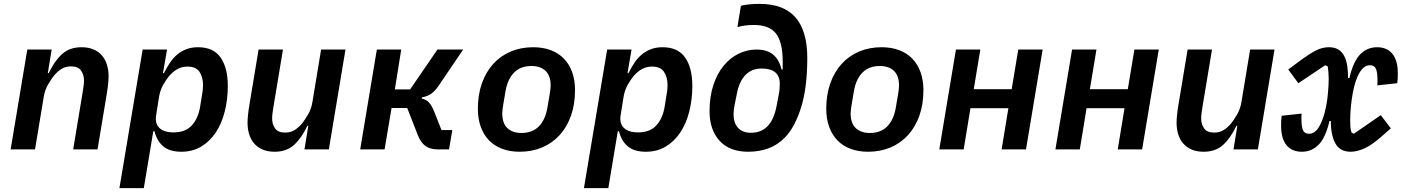

<svg xmlns="http://www.w3.org/2000/svg" viewBox="-20 -772 7242 992"><path d="M35 0 121 -516H247L227 -394H232Q260 -455 299.5 -491.5Q339 -528 401 -528Q437 -528 463.5 -516.5Q490 -505 507 -485Q524 -465 532.5 -437.5Q541 -410 541 -379Q541 -342 531 -283L484 0H358L407 -295Q409 -309 411.5 -325Q414 -341 414 -357Q414 -385 399 -407Q384 -429 347 -429Q318 -429 297 -415.5Q276 -402 257 -379Q246 -365 229 -336.5Q212 -308 206 -272L161 0Z M717 -516H843L822 -394H827Q842 -424 858.5 -448.5Q875 -473 896 -490.5Q917 -508 943.5 -518Q970 -528 1003 -528Q1083 -528 1120 -474.5Q1157 -421 1157 -328Q1157 -259 1141.5 -197Q1126 -135 1095.5 -88.5Q1065 -42 1020 -15Q975 12 917 12Q857 12 824 -15.5Q791 -43 778 -94H772L723 200H597ZM877 -88Q938 -88 971 -124Q1004 -160 1014 -221L1024 -283Q1026 -292 1027.5 -305.5Q1029 -319 1029 -331Q1029 -374 1010.5 -401Q992 -428 949 -428Q920 -428 896.5 -415Q873 -402 852 -377Q838 -360 823 -333.5Q808 -307 802 -273L787 -179Q779 -136 802.5 -112Q826 -88 877 -88Z M1573 -122H1568Q1539 -60 1500 -24Q1461 12 1399 12Q1363 12 1336.5 0.5Q1310 -11 1293 -31Q1276 -51 1267.5 -78Q1259 -105 1259 -137Q1259 -174 1269 -233L1316 -516H1442L1393 -221Q1391 -207 1388.5 -191Q1386 -175 1386 -159Q1386 -131 1401 -109Q1416 -87 1453 -87Q1482 -87 1503 -100.5Q1524 -114 1543 -137Q1554 -151 1571 -179.5Q1588 -208 1594 -244L1639 -516H1765L1679 0H1553Z M1927 -516H2053L2020 -310H2099L2240 -516H2373L2249 -333Q2229 -303 2209 -288.5Q2189 -274 2160 -269L2159 -263Q2181 -258 2195.5 -243.5Q2210 -229 2224 -194L2261 -100H2317L2300 0H2243Q2203 0 2178.5 -17.5Q2154 -35 2139 -73L2084 -214H2003L1967 0H1841Z M2665 12Q2614 12 2573.5 -3.5Q2533 -19 2505.5 -48Q2478 -77 2463.5 -118Q2449 -159 2449 -209Q2449 -283 2470 -342Q2491 -401 2529 -442.5Q2567 -484 2619.5 -506Q2672 -528 2735 -528Q2786 -528 2826.5 -512.5Q2867 -497 2894.5 -468Q2922 -439 2936.5 -398Q2951 -357 2951 -307Q2951 -233 2930 -174Q2909 -115 2871 -73.5Q2833 -32 2780.5 -10Q2728 12 2665 12ZM2674 -85Q2730 -85 2763.5 -118.5Q2797 -152 2808 -214L2820 -285Q2822 -297 2823.5 -309Q2825 -321 2825 -330Q2825 -381 2798.5 -406Q2772 -431 2726 -431Q2670 -431 2636.5 -397.5Q2603 -364 2592 -302L2580 -231Q2578 -219 2576.5 -207Q2575 -195 2575 -186Q2575 -135 2601.5 -110Q2628 -85 2674 -85Z M3117 -516H3243L3222 -394H3227Q3242 -424 3258.5 -448.5Q3275 -473 3296 -490.5Q3317 -508 3343.5 -518Q3370 -528 3403 -528Q3483 -528 3520 -474.5Q3557 -421 3557 -328Q3557 -259 3541.5 -197Q3526 -135 3495.5 -88.5Q3465 -42 3420 -15Q3375 12 3317 12Q3257 12 3224 -15.5Q3191 -43 3178 -94H3172L3123 200H2997ZM3277 -88Q3338 -88 3371 -124Q3404 -160 3414 -221L3424 -283Q3426 -292 3427.5 -305.5Q3429 -319 3429 -331Q3429 -374 3410.5 -401Q3392 -428 3349 -428Q3320 -428 3296.5 -415Q3273 -402 3252 -377Q3238 -360 3223 -333.5Q3208 -307 3202 -273L3187 -179Q3179 -136 3202.5 -112Q3226 -88 3277 -88Z M3846 12Q3749 12 3697.5 -45Q3646 -102 3646 -197Q3646 -273 3665.5 -332Q3685 -391 3718.5 -432Q3752 -473 3796 -494.5Q3840 -516 3889 -516Q3943 -516 3974.5 -490Q4006 -464 4018 -413H4024V-452Q4024 -555 3989 -599Q3954 -643 3876 -643Q3850 -643 3828.5 -640Q3807 -637 3790 -632L3808 -742Q3827 -747 3851.5 -749.5Q3876 -752 3904 -752Q4030 -752 4090.5 -681.5Q4151 -611 4151 -473Q4151 -318 4118.5 -215.5Q4086 -113 4035 -61Q3995 -21 3947.5 -4.5Q3900 12 3846 12ZM3860 -86Q3966 -86 3992 -223L4002 -275Q4006 -292 4007.5 -308.5Q4009 -325 4009 -339Q4009 -418 3915 -418Q3864 -418 3831.5 -384.5Q3799 -351 3787 -287L3776 -233Q3770 -201 3770 -183Q3770 -136 3793.5 -111Q3817 -86 3860 -86Z M4465 12Q4414 12 4373.5 -3.5Q4333 -19 4305.5 -48Q4278 -77 4263.5 -118Q4249 -159 4249 -209Q4249 -283 4270 -342Q4291 -401 4329 -442.5Q4367 -484 4419.5 -506Q4472 -528 4535 -528Q4586 -528 4626.5 -512.5Q4667 -497 4694.5 -468Q4722 -439 4736.5 -398Q4751 -357 4751 -307Q4751 -233 4730 -174Q4709 -115 4671 -73.5Q4633 -32 4580.5 -10Q4528 12 4465 12ZM4474 -85Q4530 -85 4563.5 -118.5Q4597 -152 4608 -214L4620 -285Q4622 -297 4623.5 -309Q4625 -321 4625 -330Q4625 -381 4598.5 -406Q4572 -431 4526 -431Q4470 -431 4436.5 -397.5Q4403 -364 4392 -302L4380 -231Q4378 -219 4376.5 -207Q4375 -195 4375 -186Q4375 -135 4401.5 -110Q4428 -85 4474 -85Z M4919 -516H5045L5011 -311H5207L5241 -516H5367L5281 0H5155L5190 -213H4994L4959 0H4833Z M5519 -516H5645L5611 -311H5807L5841 -516H5967L5881 0H5755L5790 -213H5594L5559 0H5433Z M6373 -122H6368Q6339 -60 6300 -24Q6261 12 6199 12Q6163 12 6136.5 0.5Q6110 -11 6093 -31Q6076 -51 6067.5 -78Q6059 -105 6059 -137Q6059 -174 6069 -233L6116 -516H6242L6193 -221Q6191 -207 6188.5 -191Q6186 -175 6186 -159Q6186 -131 6201 -109Q6216 -87 6253 -87Q6282 -87 6303 -100.5Q6324 -114 6343 -137Q6354 -151 6371 -179.5Q6388 -208 6394 -244L6439 -516H6565L6479 0H6353Z M6706 12Q6655 12 6627 -22Q6599 -56 6599 -122Q6599 -138 6599.5 -150Q6600 -162 6602 -174L6705 -185Q6704 -176 6704 -169Q6704 -162 6704 -160Q6704 -118 6712 -99.5Q6720 -81 6743 -81Q6773 -81 6793 -113.5Q6813 -146 6824.5 -191.5Q6836 -237 6840.5 -285Q6845 -333 6845 -365Q6845 -382 6843.5 -398.5Q6842 -415 6840 -429L6827 -435L6688 -342L6636 -413L6706 -465Q6744 -493 6777.5 -510.5Q6811 -528 6846 -528Q6876 -528 6895 -516Q6914 -504 6925 -483Q6936 -462 6940.5 -433Q6945 -404 6945 -369H6952Q6972 -455 7008 -491.5Q7044 -528 7095 -528Q7146 -528 7174 -494Q7202 -460 7202 -394Q7202 -378 7201.5 -366Q7201 -354 7199 -342L7096 -331Q7097 -340 7097 -347Q7097 -354 7097 -356Q7097 -398 7089 -416.5Q7081 -435 7058 -435Q7038 -435 7022.5 -420Q7007 -405 6995.5 -380Q6984 -355 6976.5 -324.5Q6969 -294 6964.5 -262Q6960 -230 6958 -201Q6956 -172 6956 -151Q6956 -130 6957 -116.5Q6958 -103 6963 -87L6975 -81L7114 -177L7166 -109L7116 -65Q7067 -22 7029 -5Q6991 12 6958 12Q6904 12 6880 -30Q6856 -72 6856 -147H6849Q6829 -61 6793 -24.5Q6757 12 6706 12Z"/></svg>

Font: IBM Plex Mono SemiBold
Style: Italic
Weight: 600
Italic angle: -9°
Monospace: yes
Designer: Mike Abbink, Paul van der Laan, Pieter van Rosmalen
Foundry: Bold Monday
Version: Version 2.3